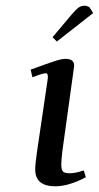

<svg xmlns="http://www.w3.org/2000/svg" viewBox="-20 -651 348 676"><path d="M87.9 -405.8Q151.9 -429.2 174.6 -436.5Q197.3 -443.8 210.9 -443.8Q241.2 -443.8 241.2 -419.9Q241.2 -418.9 238.8 -401.9L199.2 -116.2Q195.8 -85.9 195.8 -70.8Q195.8 -52.7 201.9 -46.9Q208 -41 226.1 -41Q244.6 -41 274.9 -50.8L282.2 -26.9Q221.7 4.9 174.8 4.9Q104 4.9 104 -54.2Q104 -72.8 109.9 -113.8L147.9 -372.1Q150.9 -393.1 141.1 -393.1Q129.9 -393.1 94.2 -378.9ZM165 -520 230 -597.2Q246.6 -616.7 255.9 -623.8Q265.1 -630.9 278.8 -630.9Q283.2 -630.9 287.4 -629.2Q291.5 -627.4 293.9 -626L295.9 -624L308.1 -605L180.2 -504.9Z"/></svg>

Font: Dehuti Alt
Style: Bold-Italic
Weight: 700
Version: Version 1.2